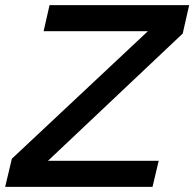

<svg xmlns="http://www.w3.org/2000/svg" viewBox="-41 -724 753 744"><path d="M151 -704H692L667 -594L145 -101H574L550 0H-21L5 -109L532 -603H128Z"/></svg>

Font: CBA Beacon Sans Bold
Style: Italic
Weight: 700
Italic angle: -13°
Designer: Wei Huang
Foundry: Wei Huang
Version: Version 1.002